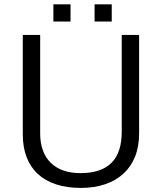

<svg xmlns="http://www.w3.org/2000/svg" viewBox="-20 -872 762 901"><path d="M632.8 -246.1Q632.8 -184.6 613.8 -137Q594.7 -89.4 559.1 -56.9Q523.4 -24.4 473.1 -7.3Q422.9 9.8 359.9 9.8Q293.9 9.8 243.2 -6.8Q192.4 -23.4 157.5 -55.7Q122.6 -87.9 104.7 -134.8Q86.9 -181.6 86.9 -242.2V-708H168.5V-246.1Q168.5 -201.2 181.2 -166.5Q193.8 -131.8 218.3 -107.9Q242.7 -84 277.8 -71.8Q313 -59.6 357.9 -59.6Q454.6 -59.6 502.9 -107.7Q551.3 -155.8 551.3 -253.9V-708H632.8ZM311 -771H230.5V-851.6H311ZM504.4 -771H423.8V-851.6H504.4Z"/></svg>

Font: Saysettha OT
Style: Regular
Weight: 400
Designer: John M. Durdin and Silvain Dupertuis
Foundry: Lao Script for Windows
Version: Version 2.000